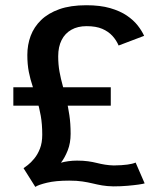

<svg xmlns="http://www.w3.org/2000/svg" viewBox="-20 -702 620 734"><path d="M115 12.5 70 -59Q74.5 -62 86.2 -71Q98 -80 111 -95.8Q124 -111.5 132.8 -134Q141.5 -156.5 141.5 -187Q141.5 -227.5 135.8 -259.5Q130 -291.5 121.8 -318.8Q113.5 -346 104.8 -372Q96 -398 90.2 -427Q84.5 -456 84.5 -492Q84.5 -530.5 97.2 -564.8Q110 -599 137 -625.2Q164 -651.5 206.8 -666.8Q249.5 -682 310 -682Q363 -682 401 -671Q439 -660 464.8 -642.5Q490.5 -625 506.5 -604.5Q522.5 -584 531 -565L433.5 -528Q425 -548 409.8 -564.8Q394.5 -581.5 370.8 -591.8Q347 -602 311 -602Q277 -602 252.8 -588.2Q228.5 -574.5 215.5 -548.8Q202.5 -523 202.5 -487Q202.5 -455 207.5 -427.8Q212.5 -400.5 219.8 -374.5Q227 -348.5 233.8 -321Q240.5 -293.5 245.2 -261.5Q250 -229.5 250 -190.5Q250 -155 238.8 -126.8Q227.5 -98.5 213 -80Q225 -83.5 241.5 -85.8Q258 -88 274.5 -88Q298 -88 316.2 -85.5Q334.5 -83 350.2 -79Q366 -75 381.8 -72.5Q397.5 -70 415 -69.5Q447 -70 467 -72.8Q487 -75.5 498.5 -80.5L533 -1Q527.5 1 510.2 3.5Q493 6 467.8 8.2Q442.5 10.5 413.5 10.5Q389 10 370.2 6.8Q351.5 3.5 334 -0.8Q316.5 -5 295.5 -8.2Q274.5 -11.5 244.5 -11.5Q193 -11.5 159.8 -3.5Q126.5 4.5 115 12.5ZM31 -298V-368.5H403.5V-298Z"/></svg>

Font: Anybody Thin Medium
Style: Regular
Weight: 500
Version: Version 1.113;gftools[0.9.25]